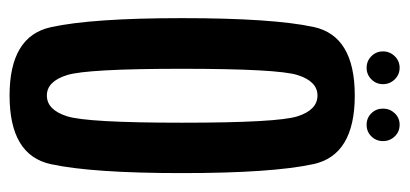

<svg xmlns="http://www.w3.org/2000/svg" viewBox="-236 -574 814 381"><g transform="rotate(90 170.5 -383.0)"><path d="M169 4.5Q287.5 4.5 305.2 -77.2Q323 -159 323 -337.5Q323 -516 305.2 -598.2Q287.5 -680.5 169 -680.5Q50.5 -680.5 33 -598.8Q15.5 -517 15.5 -337.5Q15.5 -159 33.5 -77.2Q51.5 4.5 169 4.5ZM169 -69.5Q141 -69.5 128.5 -109.5Q116 -149.5 116 -337.5Q116 -528 128.5 -567.2Q141 -606.5 169 -606.5Q197.5 -606.5 210.2 -567.2Q223 -528 223 -337.5Q223 -149.5 210.2 -109.5Q197.5 -69.5 169 -69.5ZM114 -704Q127.5 -704 137 -713.5Q146.5 -723 146.5 -736.5Q146.5 -750 137 -759.8Q127.5 -769.5 114 -769.5Q100.5 -769.5 91 -759.8Q81.5 -750 81.5 -736.5Q81.5 -723 91 -713.5Q100.5 -704 114 -704ZM227 -704Q241 -704 250.2 -713.5Q259.5 -723 259.5 -736.5Q259.5 -750 250.2 -759.8Q241 -769.5 227 -769.5Q213.5 -769.5 204.2 -759.8Q195 -750 195 -736.5Q195 -723 204.2 -713.5Q213.5 -704 227 -704Z"/></g></svg>

Font: Anybody ExtraCondensed Medium
Style: Regular
Weight: 500
Width: 2
Version: Version 1.113;gftools[0.9.25]